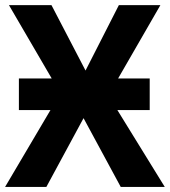

<svg xmlns="http://www.w3.org/2000/svg" viewBox="-20 -734 667 754"><path d="M440.9 -301.8 627 0H454.1L308.1 -270L162.1 0H0L178.2 -301.8H54.2V-425.8H183.1L15.1 -713.9H182.1L315.9 -457L446.8 -713.9H609.9L443.8 -425.8H567.9V-301.8Z"/></svg>

Font: Droid Sans
Style: Bold
Weight: 700
Foundry: Ascender Corporation
Version: Version 1.00 build 112